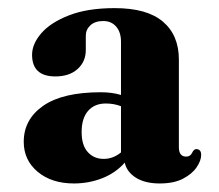

<svg xmlns="http://www.w3.org/2000/svg" viewBox="-20 -732 525 461"><path d="M57 -600.5Q57 -626.5 79.2 -652.2Q101.5 -678 145.8 -695.2Q190 -712.5 255.5 -712.5Q333 -712.5 371.2 -680Q409.5 -647.5 409.5 -589V-378.5Q409.5 -356 427 -356Q437 -356 441.2 -365Q445.5 -374 451 -374Q463 -374 463 -360Q463 -346.5 452.2 -330.5Q441.5 -314.5 419.5 -303Q397.5 -291.5 363.5 -291.5Q328.5 -291.5 306.5 -305.2Q284.5 -319 279.5 -341.5Q258 -317 225.8 -304.2Q193.5 -291.5 157.5 -291.5Q104 -291.5 70.5 -319.5Q37 -347.5 37 -391.5Q37 -445.5 83.8 -478Q130.5 -510.5 222 -510.5Q249 -510.5 270.5 -504V-632Q270.5 -654.5 259 -668Q247.5 -681.5 228 -681.5Q208 -681.5 197 -671.2Q186 -661 186 -646V-612Q186 -584 166.2 -566.2Q146.5 -548.5 113 -548.5Q57 -548.5 57 -600.5ZM176 -415Q176 -383 190.8 -366.8Q205.5 -350.5 229 -350.5Q251.5 -350.5 270.5 -366V-477Q253.5 -483.5 234 -483.5Q207 -483.5 191.5 -465.8Q176 -448 176 -415Z"/></svg>

Font: Fraunces 144pt S050
Style: Bold
Weight: 700
Version: Version 1.000; ttfautohint (v1.8.3)